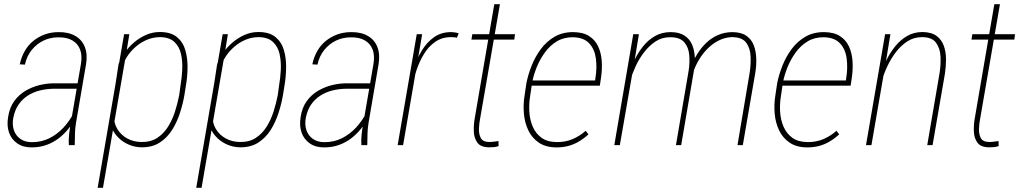

<svg xmlns="http://www.w3.org/2000/svg" viewBox="-20 -691 4864 914"><path d="M315.9 -99.6 365.2 -386.2Q372.1 -426.8 361.3 -455.1Q350.6 -483.4 324 -498.8Q297.4 -514.2 256.8 -513.2Q219.2 -513.2 186.8 -497.6Q154.3 -481.9 130.9 -452.9Q107.4 -423.8 98.6 -383.3L74.2 -384.8Q81.5 -419.4 97.7 -447.8Q113.8 -476.1 137.9 -495.8Q162.1 -515.6 192.6 -526.9Q223.1 -538.1 259.3 -538.1Q306.6 -538.6 338.6 -520Q370.6 -501.5 384 -466.8Q397.5 -432.1 389.6 -385.3L341.8 -106Q337.4 -79.6 336.9 -55.4Q336.4 -31.2 335.9 -4.4L335.4 0H307.6Q306.2 -24.9 308.8 -50Q311.5 -75.2 315.9 -99.6ZM359.4 -294.4 356.9 -268.6H235.4Q200.2 -268.1 168.7 -260Q137.2 -252 111.6 -235.4Q85.9 -218.8 68.4 -193.1Q50.8 -167.5 43.5 -131.3Q37.1 -98.6 45.9 -72Q54.7 -45.4 76.9 -29.8Q99.1 -14.2 131.8 -14.2Q177.7 -14.2 215.1 -33Q252.4 -51.8 281.7 -83Q311 -114.3 332 -155.3L340.3 -129.9Q326.2 -103 305.4 -77.4Q284.7 -51.8 259 -32.2Q233.4 -12.7 201.9 -1.2Q170.4 10.3 132.3 10.7Q90.3 11.2 62.3 -8.3Q34.2 -27.8 22.9 -60.3Q11.7 -92.8 18.6 -133.8Q25.4 -179.2 47.9 -210Q70.3 -240.7 101.8 -259Q133.3 -277.3 167.2 -285.6Q201.2 -293.9 232.9 -294.4Z M579.1 -426.8 470.2 203.1H444.8L570.8 -528.3H595.7ZM865.2 -285.2 857.9 -238.8Q851.1 -198.2 836.9 -154.1Q822.8 -109.9 799.3 -72.5Q775.9 -35.2 740.2 -12.2Q704.6 10.7 653.8 10.3Q622.6 9.8 595 -1.7Q567.4 -13.2 546.6 -32.7Q525.9 -52.2 514.6 -76.7Q503.4 -101.1 504.9 -127.4L544.4 -385.7Q553.7 -412.6 572.3 -439Q590.8 -465.3 616.7 -487.8Q642.6 -510.3 674.1 -524.4Q705.6 -538.6 740.7 -538.6Q793.5 -538.6 822.5 -514.4Q851.6 -490.2 862.5 -451.4Q873.5 -412.6 872.8 -368.4Q872.1 -324.2 865.2 -285.2ZM833 -237.8 839.4 -284.7Q845.2 -317.9 847.4 -357.2Q849.6 -396.5 842 -432.4Q834.5 -468.3 810.3 -491.2Q786.1 -514.2 740.2 -514.2Q708 -513.7 679.2 -501.5Q650.4 -489.3 626.2 -468.5Q602.1 -447.8 585 -421.4Q567.9 -395 559.6 -365.2L523.4 -141.6Q521 -105.5 538.6 -76.7Q556.2 -47.9 585.9 -31.7Q615.7 -15.6 652.3 -15.1Q697.8 -14.2 729 -34.9Q760.3 -55.7 780.8 -89.1Q801.3 -122.6 813.5 -161.4Q825.7 -200.2 833 -237.8Z M1048.3 -426.8 939.5 203.1H914.1L1040 -528.3H1064.9ZM1334.5 -285.2 1327.1 -238.8Q1320.3 -198.2 1306.2 -154.1Q1292 -109.9 1268.6 -72.5Q1245.1 -35.2 1209.5 -12.2Q1173.8 10.7 1123 10.3Q1091.8 9.8 1064.2 -1.7Q1036.6 -13.2 1015.9 -32.7Q995.1 -52.2 983.9 -76.7Q972.7 -101.1 974.1 -127.4L1013.7 -385.7Q1022.9 -412.6 1041.5 -439Q1060.1 -465.3 1085.9 -487.8Q1111.8 -510.3 1143.3 -524.4Q1174.8 -538.6 1210 -538.6Q1262.7 -538.6 1291.7 -514.4Q1320.8 -490.2 1331.8 -451.4Q1342.8 -412.6 1342 -368.4Q1341.3 -324.2 1334.5 -285.2ZM1302.2 -237.8 1308.6 -284.7Q1314.5 -317.9 1316.7 -357.2Q1318.8 -396.5 1311.3 -432.4Q1303.7 -468.3 1279.5 -491.2Q1255.4 -514.2 1209.5 -514.2Q1177.2 -513.7 1148.4 -501.5Q1119.6 -489.3 1095.5 -468.5Q1071.3 -447.8 1054.2 -421.4Q1037.1 -395 1028.8 -365.2L992.7 -141.6Q990.2 -105.5 1007.8 -76.7Q1025.4 -47.9 1055.2 -31.7Q1085 -15.6 1121.6 -15.1Q1167 -14.2 1198.2 -34.9Q1229.5 -55.7 1250 -89.1Q1270.5 -122.6 1282.7 -161.4Q1294.9 -200.2 1302.2 -237.8Z M1708.5 -99.6 1757.8 -386.2Q1764.6 -426.8 1753.9 -455.1Q1743.2 -483.4 1716.6 -498.8Q1689.9 -514.2 1649.4 -513.2Q1611.8 -513.2 1579.3 -497.6Q1546.9 -481.9 1523.4 -452.9Q1500 -423.8 1491.2 -383.3L1466.8 -384.8Q1474.1 -419.4 1490.2 -447.8Q1506.3 -476.1 1530.5 -495.8Q1554.7 -515.6 1585.2 -526.9Q1615.7 -538.1 1651.9 -538.1Q1699.2 -538.6 1731.2 -520Q1763.2 -501.5 1776.6 -466.8Q1790 -432.1 1782.2 -385.3L1734.4 -106Q1730 -79.6 1729.5 -55.4Q1729 -31.2 1728.5 -4.4L1728 0H1700.2Q1698.7 -24.9 1701.4 -50Q1704.1 -75.2 1708.5 -99.6ZM1752 -294.4 1749.5 -268.6H1627.9Q1592.8 -268.1 1561.3 -260Q1529.8 -252 1504.2 -235.4Q1478.5 -218.8 1460.9 -193.1Q1443.4 -167.5 1436 -131.3Q1429.7 -98.6 1438.5 -72Q1447.3 -45.4 1469.5 -29.8Q1491.7 -14.2 1524.4 -14.2Q1570.3 -14.2 1607.7 -33Q1645 -51.8 1674.3 -83Q1703.6 -114.3 1724.6 -155.3L1732.9 -129.9Q1718.8 -103 1698 -77.4Q1677.2 -51.8 1651.6 -32.2Q1626 -12.7 1594.5 -1.2Q1563 10.3 1524.9 10.7Q1482.9 11.2 1454.8 -8.3Q1426.8 -27.8 1415.5 -60.3Q1404.3 -92.8 1411.1 -133.8Q1418 -179.2 1440.4 -210Q1462.9 -240.7 1494.4 -259Q1525.9 -277.3 1559.8 -285.6Q1593.8 -293.9 1625.5 -294.4Z M1974.1 -436.5 1898.9 0H1873L1963.9 -528.3H1989.7ZM2163.6 -532.2 2154.8 -511.2Q2148.9 -513.2 2141.8 -513.7Q2134.8 -514.2 2127 -514.2Q2084 -514.2 2052 -491.9Q2020 -469.7 1998.5 -434.3Q1977.1 -398.9 1963.4 -358.9Q1949.7 -318.8 1942.9 -282.7L1927.2 -281.7Q1935.1 -320.8 1949.5 -365.5Q1963.9 -410.2 1988 -450.2Q2012.2 -490.2 2047.1 -514.6Q2082 -539.1 2131.3 -538.1Q2139.6 -537.6 2147.5 -536.4Q2155.3 -535.2 2163.6 -532.2Z M2431.6 -528.3 2428.2 -502.4H2224.1L2228.5 -528.3ZM2333 -670.9H2359.9L2265.6 -126.5Q2261.2 -105 2260 -79.1Q2258.8 -53.2 2268.6 -34.4Q2278.3 -15.6 2307.1 -15.1Q2319.8 -15.1 2331.1 -16.6Q2342.3 -18.1 2353 -19.5L2353.5 4.4Q2342.8 8.3 2331.8 9.3Q2320.8 10.3 2307.6 10.3Q2268.6 9.8 2252.7 -11.7Q2236.8 -33.2 2235.6 -64.9Q2234.4 -96.7 2239.7 -126.5Z M2629.9 10.7Q2578.6 10.7 2545.4 -11.7Q2512.2 -34.2 2494.9 -70.8Q2477.5 -107.4 2473.9 -150.9Q2470.2 -194.3 2477.1 -235.8L2485.8 -294.9Q2494.1 -336.4 2511.2 -379.4Q2528.3 -422.4 2555.4 -458.5Q2582.5 -494.6 2620.8 -516.6Q2659.2 -538.6 2710 -538.1Q2756.3 -537.6 2784.9 -519Q2813.5 -500.5 2827.6 -469.7Q2841.8 -439 2844.5 -400.9Q2847.2 -362.8 2841.3 -322.3L2835.4 -283.2H2501.5L2506.3 -308.1H2813L2814.9 -322.8Q2822.3 -368.2 2816.7 -412.1Q2811 -456.1 2785.4 -484.1Q2759.8 -512.2 2708.5 -513.7Q2664.6 -514.2 2631.3 -494.4Q2598.1 -474.6 2574 -441.4Q2549.8 -408.2 2534.4 -369.6Q2519 -331.1 2512.7 -294.9L2503.9 -234.9Q2497.6 -198.2 2499.8 -159.7Q2502 -121.1 2516.1 -88.1Q2530.3 -55.2 2557.9 -35.2Q2585.4 -15.1 2630.9 -14.6Q2670.9 -14.2 2705.3 -28.6Q2739.7 -43 2768.1 -68.4L2781.2 -51.3Q2759.8 -31.7 2736.1 -17.6Q2712.4 -3.4 2685.8 3.7Q2659.2 10.7 2629.9 10.7Z M3002.9 -415 2930.7 0H2904.3L2994.6 -528.3H3021.5ZM2981 -310.5 2974.6 -339.4Q2984.4 -371.6 3001 -406.2Q3017.6 -440.9 3041.7 -470.9Q3065.9 -501 3098.4 -519.5Q3130.9 -538.1 3172.4 -538.1Q3213.4 -538.1 3238.3 -521.7Q3263.2 -505.4 3274.7 -478.3Q3286.1 -451.2 3287.6 -418Q3289.1 -384.8 3282.7 -351.1L3222.7 0H3197.8L3257.8 -352.1Q3264.2 -390.6 3261.2 -428Q3258.3 -465.3 3237.5 -489.7Q3216.8 -514.2 3168.9 -513.7Q3130.9 -513.7 3100.6 -493.7Q3070.3 -473.6 3046.1 -442.1Q3022 -410.6 3006.1 -376Q2990.2 -341.3 2981 -310.5ZM3281.7 -352.5 3268.1 -370.6Q3279.3 -400.9 3297.6 -431.2Q3315.9 -461.4 3340.3 -485.4Q3364.7 -509.3 3396.2 -523.4Q3427.7 -537.6 3464.8 -538.1Q3508.3 -538.1 3533.2 -520.5Q3558.1 -502.9 3568.6 -474.6Q3579.1 -446.3 3580.1 -411.1Q3581.1 -376 3575.2 -342.3L3516.1 0H3490.7L3548.3 -342.3Q3554.7 -380.9 3553.2 -421.1Q3551.8 -461.4 3531.7 -488.3Q3511.7 -515.1 3460.9 -514.2Q3429.2 -512.2 3401.1 -498Q3373 -483.9 3349.4 -460.4Q3325.7 -437 3308.6 -408.4Q3291.5 -379.9 3281.7 -352.5Z M3823.7 10.7Q3772.5 10.7 3739.3 -11.7Q3706.1 -34.2 3688.7 -70.8Q3671.4 -107.4 3667.7 -150.9Q3664.1 -194.3 3670.9 -235.8L3679.7 -294.9Q3688 -336.4 3705.1 -379.4Q3722.2 -422.4 3749.3 -458.5Q3776.4 -494.6 3814.7 -516.6Q3853 -538.6 3903.8 -538.1Q3950.2 -537.6 3978.8 -519Q4007.3 -500.5 4021.5 -469.7Q4035.6 -439 4038.3 -400.9Q4041 -362.8 4035.2 -322.3L4029.3 -283.2H3695.3L3700.2 -308.1H4006.8L4008.8 -322.8Q4016.1 -368.2 4010.5 -412.1Q4004.9 -456.1 3979.2 -484.1Q3953.6 -512.2 3902.3 -513.7Q3858.4 -514.2 3825.2 -494.4Q3792 -474.6 3767.8 -441.4Q3743.7 -408.2 3728.3 -369.6Q3712.9 -331.1 3706.5 -294.9L3697.8 -234.9Q3691.4 -198.2 3693.6 -159.7Q3695.8 -121.1 3710 -88.1Q3724.1 -55.2 3751.7 -35.2Q3779.3 -15.1 3824.7 -14.6Q3864.7 -14.2 3899.2 -28.6Q3933.6 -43 3961.9 -68.4L3975.1 -51.3Q3953.6 -31.7 3929.9 -17.6Q3906.2 -3.4 3879.6 3.7Q3853 10.7 3823.7 10.7Z M4200.2 -415.5 4128.4 0H4102.5L4193.4 -528.3H4218.8ZM4179.2 -309.1 4172.9 -338.4Q4183.1 -370.6 4200.2 -405.5Q4217.3 -440.4 4241.5 -470.5Q4265.6 -500.5 4297.6 -519.3Q4329.6 -538.1 4370.6 -538.6Q4413.6 -538.1 4438 -520.3Q4462.4 -502.4 4472.9 -473.1Q4483.4 -443.8 4483.4 -409.2Q4483.4 -374.5 4478.5 -341.8L4419.4 0H4394L4452.6 -342.3Q4459 -380.9 4457.3 -420.7Q4455.6 -460.4 4436 -487.5Q4416.5 -514.6 4367.2 -514.2Q4329.1 -513.7 4298.3 -493.4Q4267.6 -473.1 4244.1 -441.9Q4220.7 -410.6 4204.1 -375.5Q4187.5 -340.3 4179.2 -309.1Z M4812 -528.3 4808.6 -502.4H4604.5L4608.9 -528.3ZM4713.4 -670.9H4740.2L4646 -126.5Q4641.6 -105 4640.4 -79.1Q4639.2 -53.2 4648.9 -34.4Q4658.7 -15.6 4687.5 -15.1Q4700.2 -15.1 4711.4 -16.6Q4722.7 -18.1 4733.4 -19.5L4733.9 4.4Q4723.1 8.3 4712.2 9.3Q4701.2 10.3 4688 10.3Q4648.9 9.8 4633.1 -11.7Q4617.2 -33.2 4616 -64.9Q4614.7 -96.7 4620.1 -126.5Z"/></svg>

Font: Roboto Condensed Thin
Style: Italic
Weight: 250
Italic angle: -12°
Designer: Christian Robertson
Foundry: Google
Version: Version 3.008; 2023